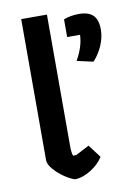

<svg xmlns="http://www.w3.org/2000/svg" viewBox="-79 -722 533 779"><g transform="rotate(-10 187.5 -332.0)"><path d="M64 -90V-671H170V-127Q170 -102 175 -89H188L244 -118L284 -65Q267 -37 233 -15.5Q199 6 167 7Q149 2 124.5 -14.5Q100 -31 82 -52Q64 -73 64 -90ZM256 -465Q287 -520 288 -567H235V-640Q263 -651 298 -651Q338 -651 356.5 -632Q375 -613 375 -574Q375 -542 361 -509Q347 -476 323 -450Z"/></g></svg>

Font: Athiti SemiBold
Style: Regular
Weight: 600
Designer: CadsonDemak Team
Foundry: CadsonDemak
Version: Version 1.032